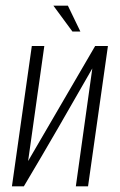

<svg xmlns="http://www.w3.org/2000/svg" viewBox="-20 -656 422 676"><path d="M22 0 92 -494H136L79 -89L315 -494H360L290 0H247L305 -415Q245 -310 185.5 -207Q126 -104 64 0ZM235 -545 168 -636H219L263 -545Z"/></svg>

Font: Alumni Sans Light
Style: Italic
Weight: 300
Italic angle: -8°
Version: Version 1.016